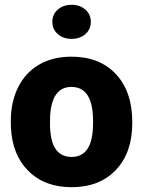

<svg xmlns="http://www.w3.org/2000/svg" viewBox="-20 -776 602 806"><path d="M25.4 -269Q25.4 -348.1 56.2 -409.9Q86.9 -471.7 144.5 -504.9Q202.1 -538.1 279.8 -538.1Q398.4 -538.1 466.8 -464.6Q535.2 -391.1 535.2 -264.6V-258.8Q535.2 -135.3 466.6 -62.7Q397.9 9.8 280.8 9.8Q168 9.8 99.6 -57.9Q31.2 -125.5 25.9 -241.2ZM189.9 -258.8Q189.9 -185.5 212.9 -151.4Q235.8 -117.2 280.8 -117.2Q368.7 -117.2 370.6 -252.4V-269Q370.6 -411.1 279.8 -411.1Q197.3 -411.1 190.4 -288.6ZM199.7 -684.1Q199.7 -715.8 222.7 -735.8Q245.6 -755.9 280.8 -755.9Q315.4 -755.9 338.4 -735.8Q361.3 -715.8 361.3 -684.1Q361.3 -652.8 338.4 -632.8Q315.4 -612.8 280.8 -612.8Q245.6 -612.8 222.7 -632.8Q199.7 -652.8 199.7 -684.1Z"/></svg>

Font: Roboto Black
Style: Regular
Weight: 900
Designer: Google
Version: Version 2.134; 2016